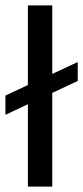

<svg xmlns="http://www.w3.org/2000/svg" viewBox="-54 -689 307 709"><path d="M139 0H49V-304L-34 -265V-336L49 -375V-669H139V-416L233 -460V-390L139 -346Z"/></svg>

Font: Teko Regular
Style: Regular
Weight: 400
Designer: Manushi Parikh, Jonny Pinhorn
Foundry: Indian Type Foundry
Version: Version 1.105;PS 1.0;hotconv 1.0.78;makeotf.lib2.5.61930; tt